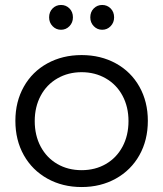

<svg xmlns="http://www.w3.org/2000/svg" viewBox="-20 -751 658 774"><path d="M274 -681Q274 -660 260 -645.5Q246 -631 226 -631Q206 -631 192 -645.5Q178 -660 178 -681Q178 -703 192 -717Q206 -731 226 -731Q246 -731 260 -717Q274 -703 274 -681ZM440 -681Q440 -660 426 -645.5Q412 -631 392 -631Q372 -631 358 -645.5Q344 -660 344 -681Q344 -703 358 -717Q372 -731 392 -731Q412 -731 426 -717Q440 -703 440 -681ZM576 -264Q576 -186 542 -125.5Q508 -65 447 -31Q386 3 309 3Q232 3 171 -31Q110 -65 76 -125.5Q42 -186 42 -264Q42 -341 76 -401.5Q110 -462 171 -495.5Q232 -529 309 -529Q386 -529 447 -495.5Q508 -462 542 -401.5Q576 -341 576 -264ZM120 -263Q120 -205 144 -160Q168 -115 211 -90Q254 -65 309 -65Q364 -65 407 -90Q450 -115 474 -160Q498 -205 498 -263Q498 -320 474 -365Q450 -410 406.5 -435Q363 -460 309 -460Q255 -460 211.5 -435Q168 -410 144 -365Q120 -320 120 -263Z"/></svg>

Font: Kalaa
Style: Regular
Weight: 400
Version: Version 1.20 June 5, 2016